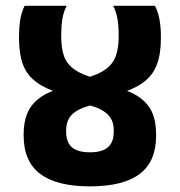

<svg xmlns="http://www.w3.org/2000/svg" viewBox="-20 -652 638 682"><path d="M64 -177V-170.5Q64 -78.5 123 -34.2Q182 10 299.5 10Q417.5 10 476 -34Q534.5 -78 534.5 -169.5V-176Q534.5 -221 519.8 -254Q505 -287 470 -309.8Q435 -332.5 374 -346.5L319 -373.5Q270 -386.5 243.5 -405.8Q217 -425 207.2 -453.2Q197.5 -481.5 197.5 -521V-529Q197.5 -559.5 201.5 -584.5Q205.5 -609.5 217 -631.5H67.5Q55.5 -607 51.5 -579.5Q47.5 -552 47.5 -526V-516Q47.5 -461 61.5 -423Q75.5 -385 109.8 -359.8Q144 -334.5 204 -318L263.5 -285Q311 -277 337 -263.5Q363 -250 373.5 -232Q384 -214 384 -191V-184.5Q384 -146.5 363.2 -128.8Q342.5 -111 299.5 -111Q256 -111 235.5 -128.8Q215 -146.5 215 -184.5V-190.5Q215 -214 225.5 -232.2Q236 -250.5 262.5 -263.8Q289 -277 338 -285.5L396 -318Q455 -334 489 -359.2Q523 -384.5 537.2 -422.5Q551.5 -460.5 551.5 -515V-525.5Q551.5 -553.5 546.8 -581.2Q542 -609 530.5 -631.5H382Q392.5 -611.5 397 -586Q401.5 -560.5 401.5 -529V-521Q401.5 -481 391.2 -452.8Q381 -424.5 354.8 -405.5Q328.5 -386.5 280 -373.5L225 -346.5Q164.5 -333 129.2 -310Q94 -287 79 -254Q64 -221 64 -177Z"/></svg>

Font: Anek Devanagari
Style: Bold
Weight: 700
Designer: Kailash Malviya (Devanagari) & Yesha Goshar (Latin)
Foundry: Ek Type
Version: Version 1.003